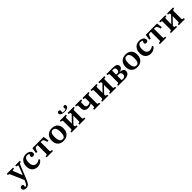

<svg xmlns="http://www.w3.org/2000/svg" viewBox="697 -3231 5938 5938"><g transform="rotate(-45 3666.0 -262.5)"><path d="M122 230Q69 230 38 206Q7 182 7 141Q7 111 25.5 90Q44 69 76 69Q104 69 119 81.5Q134 94 135 114Q136 129 124 179Q160 182 187.5 157.5Q215 133 246 58L265 15L84 -406Q72 -434 64.5 -443.5Q57 -453 40 -457L8 -465L15 -512H285V-467L242 -461Q223 -459 217 -448Q211 -437 223 -409L331 -138H335L440 -404Q450 -429 444.5 -442Q439 -455 417 -459L378 -467L386 -512H583V-466L550 -459Q532 -456 523 -446Q514 -436 502 -404L324 32Q294 106 266 149Q238 192 204 211Q170 230 122 230Z M843 14Q730 14 664.5 -56Q599 -126 599 -247Q599 -331 631 -393.5Q663 -456 721.5 -491Q780 -526 861 -526Q919 -526 961.5 -507.5Q1004 -489 1027 -459Q1050 -429 1050 -393Q1050 -362 1032 -340.5Q1014 -319 977 -319Q945 -319 927.5 -333Q910 -347 910 -372Q910 -385 917.5 -402Q925 -419 943 -449Q909 -473 859 -473Q805 -473 771 -423.5Q737 -374 737 -278Q737 -183 775.5 -132.5Q814 -82 885 -82Q926 -82 960 -95Q994 -108 1025 -134L1055 -98Q1020 -46 966.5 -16Q913 14 843 14Z M1240 0V-45L1288 -52Q1304 -54 1309 -63.5Q1314 -73 1314 -99V-465H1285Q1251 -465 1232.5 -458Q1214 -451 1202 -431.5Q1190 -412 1177 -374L1160 -319L1106 -330L1134 -513H1627L1654 -330L1601 -319L1583 -376Q1571 -413 1559 -432Q1547 -451 1528 -458Q1509 -465 1476 -465H1447V-95Q1447 -72 1451.5 -63Q1456 -54 1471 -52L1521 -44V0Z M1979 14Q1859 14 1790 -54.5Q1721 -123 1721 -245Q1721 -381 1795.5 -453.5Q1870 -526 1995 -526Q2109 -526 2178.5 -459.5Q2248 -393 2248 -269Q2248 -181 2215 -117.5Q2182 -54 2122 -20Q2062 14 1979 14ZM1993 -44Q2050 -44 2078 -92.5Q2106 -141 2106 -246Q2106 -364 2072 -417Q2038 -470 1979 -470Q1923 -470 1892.5 -425Q1862 -380 1862 -276Q1862 -157 1896.5 -100.5Q1931 -44 1993 -44Z M2331 0V-45L2375 -52Q2390 -54 2395 -63.5Q2400 -73 2400 -99V-416Q2400 -440 2395 -449Q2390 -458 2375 -461L2330 -469L2334 -513H2598V-469L2557 -462Q2542 -459 2537.5 -450Q2533 -441 2533 -416V-186L2739 -399V-419Q2739 -442 2733.5 -450.5Q2728 -459 2713 -462L2672 -469L2677 -513H2940V-468L2899 -462Q2882 -459 2876.5 -450Q2871 -441 2871 -417V-94Q2871 -71 2876.5 -62.5Q2882 -54 2899 -52L2942 -44V0H2674V-44L2712 -51Q2728 -53 2733.5 -62Q2739 -71 2739 -96V-330L2533 -117V-95Q2533 -72 2537.5 -63Q2542 -54 2557 -52L2600 -44V0ZM2617 -600Q2542 -603 2499 -631Q2456 -659 2459 -702Q2463 -728 2481 -742.5Q2499 -757 2524 -754Q2578 -747 2574 -701Q2576 -681 2573.5 -666.5Q2571 -652 2564 -637Q2579 -630 2601 -627.5Q2623 -625 2648 -625Q2668 -628 2687 -633.5Q2706 -639 2720 -648Q2710 -666 2707 -682Q2704 -698 2708 -718Q2711 -738 2727.5 -747Q2744 -756 2769 -752Q2796 -747 2804.5 -727.5Q2813 -708 2805 -682Q2796 -639 2743.5 -616.5Q2691 -594 2617 -600Z M3323 0V-44L3361 -51Q3377 -53 3382 -62Q3387 -71 3387 -96V-216Q3358 -194 3321 -180.5Q3284 -167 3235 -167Q3153 -167 3110 -207.5Q3067 -248 3067 -325V-415Q3067 -440 3062 -449Q3057 -458 3042 -461L2996 -469L3003 -513H3265V-469L3223 -461Q3209 -459 3204 -450Q3199 -441 3199 -416V-323Q3199 -233 3282 -233Q3314 -233 3342 -243Q3370 -253 3387 -270V-419Q3387 -442 3382 -450.5Q3377 -459 3361 -462L3321 -469L3326 -513H3589V-468L3548 -462Q3531 -459 3525.5 -450Q3520 -441 3520 -417V-94Q3520 -71 3525 -62.5Q3530 -54 3548 -52L3591 -44V0Z M3675 0V-45L3719 -52Q3734 -54 3739 -63.5Q3744 -73 3744 -99V-416Q3744 -440 3739 -449Q3734 -458 3719 -461L3674 -469L3678 -513H3942V-469L3901 -462Q3886 -459 3881.5 -450Q3877 -441 3877 -416V-186L4083 -399V-419Q4083 -442 4077.5 -450.5Q4072 -459 4057 -462L4016 -469L4021 -513H4284V-468L4243 -462Q4226 -459 4220.5 -450Q4215 -441 4215 -417V-94Q4215 -71 4220.5 -62.5Q4226 -54 4243 -52L4286 -44V0H4018V-44L4056 -51Q4072 -53 4077.5 -62Q4083 -71 4083 -96V-330L3877 -117V-95Q3877 -72 3881.5 -63Q3886 -54 3901 -52L3944 -44V0Z M4372 0V-45L4415 -52Q4431 -54 4436 -63.5Q4441 -73 4441 -99V-416Q4441 -439 4436 -448.5Q4431 -458 4416 -461L4369 -469L4375 -513H4650Q4742 -513 4792.5 -485.5Q4843 -458 4843 -396Q4843 -348 4807 -314.5Q4771 -281 4705 -272V-271Q4778 -266 4824.5 -238.5Q4871 -211 4871 -148Q4871 -84 4817 -42Q4763 0 4643 0ZM4573 -288H4632Q4670 -288 4689 -313.5Q4708 -339 4708 -383Q4708 -427 4686 -447Q4664 -467 4623 -467Q4595 -467 4573 -464ZM4635 -46Q4676 -46 4705 -70Q4734 -94 4734 -149Q4734 -193 4709.5 -217Q4685 -241 4639 -241H4573V-50Q4589 -48 4604.5 -47Q4620 -46 4635 -46Z M5206 14Q5086 14 5017 -54.5Q4948 -123 4948 -245Q4948 -381 5022.5 -453.5Q5097 -526 5222 -526Q5336 -526 5405.5 -459.5Q5475 -393 5475 -269Q5475 -181 5442 -117.5Q5409 -54 5349 -20Q5289 14 5206 14ZM5220 -44Q5277 -44 5305 -92.5Q5333 -141 5333 -246Q5333 -364 5299 -417Q5265 -470 5206 -470Q5150 -470 5119.5 -425Q5089 -380 5089 -276Q5089 -157 5123.5 -100.5Q5158 -44 5220 -44Z M5800 14Q5687 14 5621.5 -56Q5556 -126 5556 -247Q5556 -331 5588 -393.5Q5620 -456 5678.5 -491Q5737 -526 5818 -526Q5876 -526 5918.5 -507.5Q5961 -489 5984 -459Q6007 -429 6007 -393Q6007 -362 5989 -340.5Q5971 -319 5934 -319Q5902 -319 5884.5 -333Q5867 -347 5867 -372Q5867 -385 5874.5 -402Q5882 -419 5900 -449Q5866 -473 5816 -473Q5762 -473 5728 -423.5Q5694 -374 5694 -278Q5694 -183 5732.5 -132.5Q5771 -82 5842 -82Q5883 -82 5917 -95Q5951 -108 5982 -134L6012 -98Q5977 -46 5923.5 -16Q5870 14 5800 14Z M6197 0V-45L6245 -52Q6261 -54 6266 -63.5Q6271 -73 6271 -99V-465H6242Q6208 -465 6189.5 -458Q6171 -451 6159 -431.5Q6147 -412 6134 -374L6117 -319L6063 -330L6091 -513H6584L6611 -330L6558 -319L6540 -376Q6528 -413 6516 -432Q6504 -451 6485 -458Q6466 -465 6433 -465H6404V-95Q6404 -72 6408.5 -63Q6413 -54 6428 -52L6478 -44V0Z M6680 0V-45L6724 -52Q6739 -54 6744 -63.5Q6749 -73 6749 -99V-416Q6749 -440 6744 -449Q6739 -458 6724 -461L6679 -469L6683 -513H6947V-469L6906 -462Q6891 -459 6886.5 -450Q6882 -441 6882 -416V-186L7088 -399V-419Q7088 -442 7082.5 -450.5Q7077 -459 7062 -462L7021 -469L7026 -513H7289V-468L7248 -462Q7231 -459 7225.5 -450Q7220 -441 7220 -417V-94Q7220 -71 7225.5 -62.5Q7231 -54 7248 -52L7291 -44V0H7023V-44L7061 -51Q7077 -53 7082.5 -62Q7088 -71 7088 -96V-330L6882 -117V-95Q6882 -72 6886.5 -63Q6891 -54 6906 -52L6949 -44V0Z"/></g></svg>

Font: Literata 36pt SemiBold
Style: Regular
Weight: 600
Designer: Latin by Veronika Burian and Jose Scaglione. Greek by Irene Vlachou. Cyrillic by Vera Evstafieva.
Foundry: TypeTogether
Version: Version 3.002